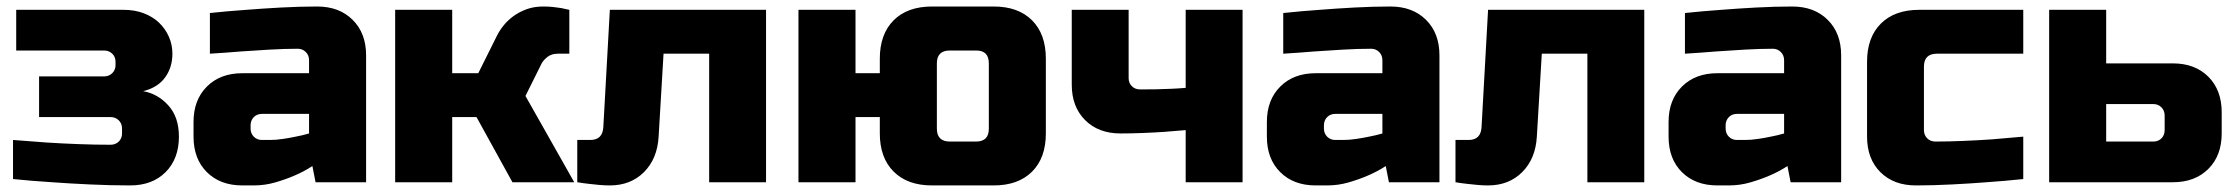

<svg xmlns="http://www.w3.org/2000/svg" viewBox="-20 -560 6867 590"><path d="M20 -9.8V-129.9Q70.8 -126 123 -122.1Q168 -119.1 220 -117.2Q272 -115.2 319.8 -115.2Q335 -115.2 345 -125Q355 -134.8 355 -149.9V-165Q355 -180.2 345 -190.2Q335 -200.2 319.8 -200.2H100.1V-325.2H299.8Q314.9 -325.2 325 -335.2Q335 -345.2 335 -359.9V-370.1Q335 -385.3 325 -395Q314.9 -404.8 299.8 -404.8H29.8V-529.8H359.9Q394 -529.8 421.6 -519.3Q449.2 -508.8 468.5 -490.5Q487.8 -472.2 498.8 -447.5Q509.8 -422.9 509.8 -395Q509.8 -353 487.3 -322Q464.8 -291 419.9 -279.8Q464.8 -272 497.3 -236.1Q529.8 -200.2 529.8 -140.1Q529.8 -72.3 489 -31.2Q448.2 9.8 379.9 9.8Q319.8 9.8 256.3 6.8Q192.9 3.9 140.1 0Q78.1 -3.9 20 -9.8Z M574.7 -140.1V-185.1Q574.7 -252.9 615.7 -293.9Q656.7 -335 724.6 -335H929.7V-375Q929.7 -390.1 919.7 -400.1Q909.7 -410.2 895 -410.2Q855 -410.2 808.3 -407.5Q761.7 -404.8 720.7 -401.9Q672.9 -397.9 625 -395V-520Q680.2 -525.9 736.8 -529.8Q785.6 -533.7 843.8 -536.9Q901.9 -540 954.6 -540Q1022.5 -540 1063.7 -499Q1105 -458 1105 -390.1V0H949.7L939.9 -49.8Q914.1 -32.7 883.8 -20Q857.9 -8.8 825.9 0.5Q793.9 9.8 759.8 9.8H724.6Q656.7 9.8 615.7 -31Q574.7 -71.8 574.7 -140.1ZM750 -165Q750 -149.9 760 -139.9Q770 -129.9 784.7 -129.9H809.6Q828.6 -129.9 849.6 -133.1Q870.6 -136.2 888.7 -140.1Q909.7 -144 929.7 -149.9V-210H784.7Q769.5 -210 759.8 -200Q750 -189.9 750 -174.8Z M1194.3 0V-529.8H1369.6V-335H1449.7L1504.4 -444.8Q1513.2 -463.9 1526.9 -481Q1540.5 -498 1558.6 -511Q1576.7 -523.9 1599.1 -532Q1621.6 -540 1649.4 -540Q1664.6 -540 1679 -538.6Q1693.4 -537.1 1704.6 -535.2L1729.5 -529.8V-395H1694.3Q1675.3 -395 1662.8 -385.5Q1650.4 -376 1644.5 -365.2L1594.7 -265.1L1744.6 0H1554.7L1444.3 -200.2H1369.6V0Z M1753.9 0V-129.9H1793.9Q1832 -129.9 1834 -169.9L1854 -529.8H2334V0H2159.2V-395H2019L2003.9 -140.1Q2000 -72.3 1959 -31.2Q1918 9.8 1854 9.8Q1838.9 9.8 1821.5 8.3Q1804.2 6.8 1789.1 4.9Q1771 2.9 1753.9 0Z M2433.6 0V-529.8H2608.9V-335H2683.6V-379.9Q2683.6 -455.1 2726.1 -497.6Q2768.6 -540 2843.8 -540H3033.7Q3108.9 -540 3151.4 -497.6Q3193.8 -455.1 3193.8 -379.9V-149.9Q3193.8 -74.7 3151.4 -32.5Q3108.9 9.8 3033.7 9.8H2843.8Q2768.6 9.8 2726.1 -32.7Q2683.6 -75.2 2683.6 -149.9V-200.2H2608.9V0ZM2858.9 -165Q2858.9 -125 2898.9 -125H2979Q3019 -125 3018.6 -165V-365.2Q3018.6 -405.3 2979 -404.8H2898.9Q2858.9 -404.8 2858.9 -365.2Z M3273.4 -299.8V-529.8H3448.2V-319.8Q3448.2 -304.7 3458.3 -294.9Q3468.3 -285.2 3483.4 -285.2Q3507.3 -285.2 3532.5 -285.6Q3557.6 -286.1 3577.6 -287.1Q3601.6 -288.1 3623.5 -290V-529.8H3798.3V0H3623.5V-160.2Q3591.3 -157.2 3557.6 -154.8Q3528.8 -152.8 3493.2 -151.4Q3457.5 -149.9 3423.3 -149.9Q3355.5 -149.9 3314.5 -190.9Q3273.4 -231.9 3273.4 -299.8Z M3873 -140.1V-185.1Q3873 -252.9 3914.1 -293.9Q3955.1 -335 4022.9 -335H4228V-375Q4228 -390.1 4218 -400.1Q4208 -410.2 4193.4 -410.2Q4153.3 -410.2 4106.7 -407.5Q4060.1 -404.8 4019 -401.9Q3971.2 -397.9 3923.3 -395V-520Q3978.5 -525.9 4035.2 -529.8Q4084 -533.7 4142.1 -536.9Q4200.2 -540 4252.9 -540Q4320.8 -540 4362.1 -499Q4403.3 -458 4403.3 -390.1V0H4248L4238.3 -49.8Q4212.4 -32.7 4182.1 -20Q4156.2 -8.8 4124.3 0.5Q4092.3 9.8 4058.1 9.8H4022.9Q3955.1 9.8 3914.1 -31Q3873 -71.8 3873 -140.1ZM4048.3 -165Q4048.3 -149.9 4058.3 -139.9Q4068.4 -129.9 4083 -129.9H4107.9Q4127 -129.9 4147.9 -133.1Q4168.9 -136.2 4187 -140.1Q4208 -144 4228 -149.9V-210H4083Q4067.9 -210 4058.1 -200Q4048.3 -189.9 4048.3 -174.8Z M4452.6 0V-129.9H4492.7Q4530.8 -129.9 4532.7 -169.9L4552.7 -529.8H5032.7V0H4857.9V-395H4717.8L4702.6 -140.1Q4698.7 -72.3 4657.7 -31.2Q4616.7 9.8 4552.7 9.8Q4537.6 9.8 4520.3 8.3Q4502.9 6.8 4487.8 4.9Q4469.7 2.9 4452.6 0Z M5107.4 -140.1V-185.1Q5107.4 -252.9 5148.4 -293.9Q5189.5 -335 5257.3 -335H5462.4V-375Q5462.4 -390.1 5452.4 -400.1Q5442.4 -410.2 5427.7 -410.2Q5387.7 -410.2 5341.1 -407.5Q5294.4 -404.8 5253.4 -401.9Q5205.6 -397.9 5157.7 -395V-520Q5212.9 -525.9 5269.5 -529.8Q5318.4 -533.7 5376.5 -536.9Q5434.6 -540 5487.3 -540Q5555.2 -540 5596.4 -499Q5637.7 -458 5637.7 -390.1V0H5482.4L5472.7 -49.8Q5446.8 -32.7 5416.5 -20Q5390.6 -8.8 5358.6 0.5Q5326.7 9.8 5292.5 9.8H5257.3Q5189.5 9.8 5148.4 -31Q5107.4 -71.8 5107.4 -140.1ZM5282.7 -165Q5282.7 -149.9 5292.7 -139.9Q5302.7 -129.9 5317.4 -129.9H5342.3Q5361.3 -129.9 5382.3 -133.1Q5403.3 -136.2 5421.4 -140.1Q5442.4 -144 5462.4 -149.9V-210H5317.4Q5302.2 -210 5292.5 -200Q5282.7 -189.9 5282.7 -174.8Z M5717.3 -140.1V-370.1Q5717.3 -445.3 5759.8 -487.5Q5802.2 -529.8 5877.4 -529.8H6197.3V-395H5932.1Q5892.1 -395 5892.1 -355V-160.2Q5892.1 -145 5902.1 -135Q5912.1 -125 5927.2 -125Q5966.3 -125 6013.2 -127Q6060.1 -128.9 6101.1 -131.8Q6148.9 -135.7 6197.3 -140.1V-9.8Q6141.1 -3.9 6084.5 0Q6035.6 3.9 5978 6.8Q5920.4 9.8 5867.2 9.8Q5799.3 9.8 5758.3 -31Q5717.3 -71.8 5717.3 -140.1Z M6276.9 0V-529.8H6452.1V-365.2H6657.2Q6725.1 -365.2 6766.1 -324.2Q6807.1 -283.2 6807.1 -214.8V-149.9Q6807.1 -82 6766.1 -41Q6725.1 0 6657.2 0ZM6452.1 -125H6597.2Q6612.3 -125 6622.1 -135Q6631.8 -145 6631.8 -160.2V-205.1Q6631.8 -220.2 6621.8 -230.2Q6611.8 -240.2 6597.2 -240.2H6452.1Z"/></svg>

Font: Russo One
Style: Regular
Weight: 400
Designer: Jovanny lemonad
Foundry: Jovanny Lemonad
Version: Version 1.000